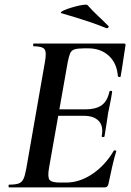

<svg xmlns="http://www.w3.org/2000/svg" viewBox="-20 -814 571 834"><path d="M20 0Q17 0 17 -6Q17 -12 20 -12Q47 -12 61 -17Q75 -22 82 -37Q89 -52 94 -81L175 -544Q183 -587 173.5 -600Q164 -613 126 -613Q124 -613 124 -619Q124 -625 126 -625H519Q527 -625 525 -616Q522 -597 518 -571Q514 -545 510.5 -521Q507 -497 504 -482Q503 -478 497.5 -479.5Q492 -481 492 -483Q488 -539 453 -571.5Q418 -604 363 -604H345Q317 -604 303.5 -599.5Q290 -595 284.5 -582Q279 -569 274 -543L193 -85Q186 -45 195 -33Q204 -21 241 -21H267Q326 -21 381.5 -58.5Q437 -96 474 -159Q476 -162 481.5 -160.5Q487 -159 485 -157Q476 -128 467 -88.5Q458 -49 451 -15Q448 0 435 0ZM434 -222Q433 -218 427 -218.5Q421 -219 422 -223Q430 -267 408.5 -289Q387 -311 344 -311H187L191 -339H351Q396 -339 421 -356.5Q446 -374 455 -415Q456 -420 462 -419.5Q468 -419 467 -414Q462 -382 458 -363.5Q454 -345 450 -325Q446 -300 442.5 -275.5Q439 -251 434 -222ZM441 -692Q404 -707 374.5 -717Q345 -727 316 -736Q287 -745 249 -756Q240 -758 247.5 -763.5Q255 -769 272 -775Q289 -781 308 -786Q327 -791 342 -793Q357 -795 360 -792Q383 -766 402 -748.5Q421 -731 451 -701Q454 -698 450 -694Q446 -690 441 -692Z"/></svg>

Font: Cormorant Infant Light
Style: Italic
Weight: 300
Italic angle: -10°
Designer: Christian Thalmann (Catharsis Fonts)
Foundry: Catharsis Fonts
Version: Version 4.001